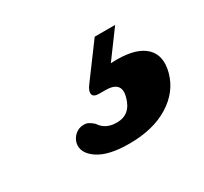

<svg xmlns="http://www.w3.org/2000/svg" viewBox="-66 -96 436 411"><g transform="rotate(-30 152.0 110.0)"><path d="M202.5 -8H253L204 58.5Q211 58 218.5 58Q268 58 289.5 79Q311 100 301 138Q290 179 251 203.2Q212 227.5 152.5 227.5Q101.5 227.5 76 210.2Q50.5 193 55 170Q58 158 67 150.8Q76 143.5 86.5 143.5Q94.5 143 100.2 146.5Q106 150 111 154.5Q124 175 152 175Q186.5 175 196 137Q205 102.5 165 102.5H149.5Q135.5 102.5 134 94Q132.5 85.5 142.5 73Z"/></g></svg>

Font: Fraunces 9pt S050
Style: Bold Italic
Weight: 700
Italic angle: -16°
Version: Version 1.000; ttfautohint (v1.8.3)